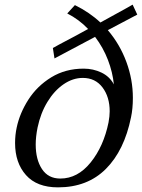

<svg xmlns="http://www.w3.org/2000/svg" viewBox="-20 -798 612 828"><path d="M445 -668Q497 -607 525 -531Q553 -455 553 -376Q553 -329 545 -292Q516 -149 436.5 -69.5Q357 10 230 10Q139 10 92 -43Q45 -96 45 -181Q45 -216 52 -248Q65 -310 102.5 -368.5Q140 -427 201 -464.5Q262 -502 341 -502Q382 -502 417.5 -485Q453 -468 471 -434Q466 -486 445.5 -539.5Q425 -593 390 -639L215 -546L208 -591L237 -607Q306 -643 360 -673Q321 -714 270 -740L303 -776Q366 -745 413 -701L522 -761L552 -778L572 -735ZM453 -318Q453 -380 422 -421Q391 -462 337 -462Q294 -462 254 -434.5Q214 -407 184.5 -358.5Q155 -310 142 -248Q134 -208 134 -175Q134 -110 161 -69Q188 -28 240 -28Q315 -28 371 -97.5Q427 -167 448 -270Q453 -297 453 -318Z"/></svg>

Font: Taviraj
Style: Italic
Weight: 400
Italic angle: -12°
Designer: Katatrad Team
Foundry: CadsonDemak
Version: Version 1.001